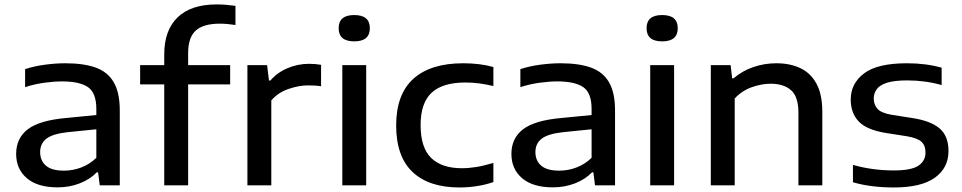

<svg xmlns="http://www.w3.org/2000/svg" viewBox="-20 -838 4348 868"><path d="M241 9Q149.5 9 101.2 -32.5Q53 -74 53 -142Q53 -213.5 106 -253.8Q159 -294 278.5 -304.5L415.5 -318V-345Q415.5 -418.5 377.5 -444.2Q339.5 -470 260.5 -470Q225 -470 180.8 -464Q136.5 -458 93.5 -444V-525.5Q134.5 -539 183.2 -545.5Q232 -552 275.5 -552Q358 -552 412.5 -532.5Q467 -513 494.2 -466.2Q521.5 -419.5 521.5 -338.5V0H431L423.5 -59H417.5Q387 -27 340.2 -9Q293.5 9 241 9ZM161.5 -150.5Q161.5 -111.5 187.8 -89Q214 -66.5 269.5 -66.5Q309 -66.5 347 -80.8Q385 -95 415.5 -124.5V-253.5L286.5 -240.5Q218 -233 189.8 -211Q161.5 -189 161.5 -150.5Z M722.5 0V-456.5H613.5V-543.5H722.5V-592Q722.5 -701.5 783.2 -759.8Q844 -818 959 -818Q982.5 -818 1003.2 -816.2Q1024 -814.5 1044.5 -811.5V-725Q1006 -731 973 -731Q900 -731 865.2 -700Q830.5 -669 830.5 -597V-543.5H1020.5V-456.5H830.5V0Z M1098.5 0V-543.5H1187.5L1196 -474H1202.5Q1233 -510 1279.8 -529.8Q1326.5 -549.5 1377 -549.5Q1406 -549.5 1431.5 -545V-448Q1417.5 -450.5 1402.2 -451.2Q1387 -452 1372 -452Q1332 -452 1284.8 -436Q1237.5 -420 1206.5 -384V0Z M1527.5 0V-543.5H1635.5V0ZM1581.5 -651Q1511 -651 1511 -710.5Q1511 -770 1581.5 -770Q1652 -770 1652 -710.5Q1652 -651 1581.5 -651Z M2057 9.5Q1919 9.5 1845 -60.5Q1771 -130.5 1771 -271Q1771 -411.5 1848.8 -481.8Q1926.5 -552 2074.5 -552Q2150 -552 2210.5 -535V-449Q2178.5 -456.5 2148.2 -460.8Q2118 -465 2083.5 -465Q1981 -465 1931.2 -418.8Q1881.5 -372.5 1881.5 -272.5Q1881.5 -170.5 1929.2 -124Q1977 -77.5 2067.5 -77.5Q2099.5 -77.5 2133.2 -83Q2167 -88.5 2210.5 -101.5V-15Q2176.5 -3 2137.2 3.2Q2098 9.5 2057 9.5Z M2480 9Q2388.5 9 2340.2 -32.5Q2292 -74 2292 -142Q2292 -213.5 2345 -253.8Q2398 -294 2517.5 -304.5L2654.5 -318V-345Q2654.5 -418.5 2616.5 -444.2Q2578.5 -470 2499.5 -470Q2464 -470 2419.8 -464Q2375.5 -458 2332.5 -444V-525.5Q2373.5 -539 2422.2 -545.5Q2471 -552 2514.5 -552Q2597 -552 2651.5 -532.5Q2706 -513 2733.2 -466.2Q2760.5 -419.5 2760.5 -338.5V0H2670L2662.5 -59H2656.5Q2626 -27 2579.2 -9Q2532.5 9 2480 9ZM2400.5 -150.5Q2400.5 -111.5 2426.8 -89Q2453 -66.5 2508.5 -66.5Q2548 -66.5 2586 -80.8Q2624 -95 2654.5 -124.5V-253.5L2525.5 -240.5Q2457 -233 2428.8 -211Q2400.5 -189 2400.5 -150.5Z M2919.5 0V-543.5H3027.5V0ZM2973.5 -651Q2903 -651 2903 -710.5Q2903 -770 2973.5 -770Q3044 -770 3044 -710.5Q3044 -651 2973.5 -651Z M3193.5 0V-543.5H3283L3290 -484H3296.5Q3334.5 -517 3384.8 -534.5Q3435 -552 3490 -552Q3551.5 -552 3598.2 -530Q3645 -508 3671.2 -459.5Q3697.5 -411 3697.5 -333V0H3589.5V-328.5Q3589.5 -401 3556.2 -430.2Q3523 -459.5 3464 -459.5Q3423.5 -459.5 3379.2 -444Q3335 -428.5 3301.5 -393V0Z M4021 9.5Q3970.5 9.5 3924 3.8Q3877.5 -2 3836 -14V-92.5Q3882.5 -79.5 3928.2 -73.5Q3974 -67.5 4021.5 -67.5Q4100 -67.5 4132 -89Q4164 -110.5 4164 -148.5Q4164 -179.5 4146.5 -196.5Q4129 -213.5 4080 -222L3984 -237Q3898 -251 3862 -289Q3826 -327 3826 -388Q3826 -460.5 3886.2 -506.2Q3946.5 -552 4080.5 -552Q4166 -552 4237 -532V-453.5Q4162.5 -474.5 4081.5 -474.5Q4022.5 -474.5 3989.5 -463.8Q3956.5 -453 3943.2 -434.2Q3930 -415.5 3930 -392.5Q3930 -366 3946.2 -346.8Q3962.5 -327.5 4011 -319L4107 -304Q4189 -291 4228.5 -256.8Q4268 -222.5 4268 -155Q4268 -79 4206.5 -34.8Q4145 9.5 4021 9.5Z"/></svg>

Font: Encode Sans Expanded Medium
Style: Regular
Weight: 500
Width: 7
Designer: Multiple Designers
Foundry: Impallari Type
Version: Version 3.000; ttfautohint (v1.8.3) -l 8 -r 50 -G 200 -x 14 